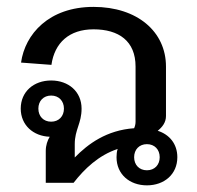

<svg xmlns="http://www.w3.org/2000/svg" viewBox="-20 -536 578 563"><path d="M114.2 0H195.8C227.5 -40.8 269.2 -80.8 325 -99.2C322.5 -91.7 321.7 -83.3 321.7 -75C321.7 -25 360 7.5 410.8 7.5C461.7 7.5 500 -25 500 -75C500 -114.2 476.7 -141.7 442.5 -152.5C455.8 -163.3 466.7 -176.7 466.7 -195.8V-340.8C466.7 -443.3 382.5 -515.8 254.2 -515.8C123.3 -515.8 53.3 -435.8 41.7 -352.5L130.8 -345.8C140 -410.8 183.3 -450 254.2 -450C328.3 -450 377.5 -415.8 377.5 -340.8V-179.2C377.5 -171.7 375.8 -165.8 373.3 -160C292.5 -154.2 238.3 -114.2 199.2 -74.2V-113.3C199.2 -155.8 219.2 -174.2 219.2 -217.5C219.2 -267.5 180.8 -300 130 -300C79.2 -300 40.8 -267.5 40.8 -217.5C40.8 -169.2 77.5 -136.7 125.8 -135C119.2 -124.2 114.2 -110 114.2 -93.3ZM410.8 -113.3C433.3 -113.3 448.3 -97.5 448.3 -75C448.3 -52.5 433.3 -36.7 410.8 -36.7C388.3 -36.7 373.3 -52.5 373.3 -75C373.3 -97.5 388.3 -113.3 410.8 -113.3ZM130 -255.8C152.5 -255.8 167.5 -240 167.5 -217.5C167.5 -195 152.5 -179.2 130 -179.2C107.5 -179.2 92.5 -195 92.5 -217.5C92.5 -240 107.5 -255.8 130 -255.8Z"/></svg>

Font: Boon Medium
Style: Regular
Weight: 500
Designer: Sungsit Sawaiwan
Foundry: FontUni
Version: Version 2.0